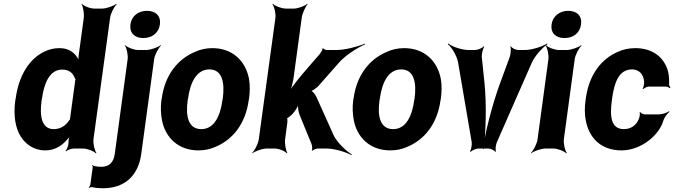

<svg xmlns="http://www.w3.org/2000/svg" viewBox="-20 -796 3613 1029"><path d="M331 13 334 15C341 8 363 0 375 0H424C448 0 483 14 494 26L497 24C487 11 478 -26 481 -50L570 -700C573 -724 592 -761 606 -774L604 -776C589 -764 551 -750 527 -750H486C462 -750 428 -764 419 -776L417 -774C425 -761 432 -724 429 -700L402 -502C400 -489 400 -472 403 -464L407 -465C404 -474 395 -488 388 -497C368 -522 340 -538 298 -538C270 -538 244 -532 217 -519C134 -479 80 -387 64 -268L62 -258C51 -179 62 -112 90 -66C116 -24 161 10 222 10C268 10 302 -9 330 -37C339 -47 355 -63 359 -73L356 -74C351 -65 347 -46 347 -32C348 -19 339 5 331 13ZM382 -356 357 -172C357 -170 354 -156 355 -155L359 -159C358 -160 351 -152 350 -150C332 -123 305 -104 268 -104C201 -104 192 -178 203 -258L205 -268C216 -348 245 -423 313 -423C350 -423 371 -405 381 -377C382 -376 387 -368 388 -369L385 -373C384 -372 382 -358 382 -356Z M522 98C509 98 496 96 485 94C481 94 479 90 477 88L474 90C476 92 477 97 477 100L464 194C463 199 459 206 456 208L458 211C461 209 469 206 474 207C491 211 510 213 531 213C648 213 721 146 737 29L806 -478C809 -502 829 -539 843 -552L841 -554C826 -542 787 -528 763 -528H721C697 -528 662 -542 651 -554L649 -552C659 -539 667 -502 664 -478L595 29C589 74 566 98 522 98ZM748 -592C794 -592 831 -619 837 -665C843 -710 815 -738 768 -738C721 -738 685 -710 679 -665C673 -619 702 -592 748 -592Z M847 -269 845 -259C840 -220 842 -185 848 -152C866 -58 936 10 1044 10C1078 10 1109 3 1137 -10C1229 -49 1296 -134 1313 -259L1315 -269C1320 -308 1320 -343 1314 -376C1295 -470 1226 -538 1118 -538C1084 -538 1053 -531 1025 -518C932 -479 864 -394 847 -269ZM1174 -269 1172 -259C1161 -176 1129 -104 1059 -104C988 -104 974 -175 986 -259L988 -269C999 -351 1032 -424 1102 -424C1172 -424 1185 -352 1174 -269Z M1585 -182 1650 -23C1653 -16 1655 5 1651 11L1654 12C1658 7 1676 0 1683 0H1729C1773 0 1834 19 1863 35L1866 32C1837 15 1791 -28 1770 -67L1676 -276C1671 -289 1653 -311 1644 -311L1643 -307C1652 -307 1678 -325 1688 -337L1800 -464C1836 -503 1899 -542 1936 -558L1935 -562C1898 -546 1828 -528 1784 -528H1731C1726 -528 1712 -534 1712 -538L1709 -537C1710 -532 1700 -514 1696 -509C1656 -462 1614 -416 1576 -369C1559 -348 1536 -317 1526 -298L1530 -296C1540 -315 1549 -350 1553 -376L1597 -700C1600 -724 1617 -761 1629 -774L1627 -776C1614 -764 1578 -750 1554 -750H1513C1489 -750 1453 -764 1442 -776L1440 -774C1450 -761 1459 -724 1456 -700L1367 -50C1364 -26 1345 11 1331 24L1332 26C1347 14 1386 0 1410 0H1451C1475 0 1508 14 1517 26L1520 24C1512 11 1505 -26 1508 -50L1520 -140C1521 -146 1521 -164 1517 -166L1515 -162C1519 -161 1534 -172 1538 -176L1549 -187C1562 -200 1577 -226 1581 -240H1578C1575 -226 1579 -197 1585 -182Z M1875 -269 1873 -259C1868 -220 1870 -185 1876 -152C1894 -58 1964 10 2072 10C2106 10 2137 3 2165 -10C2257 -49 2324 -134 2341 -259L2343 -269C2348 -308 2348 -343 2342 -376C2323 -470 2254 -538 2146 -538C2112 -538 2081 -531 2053 -518C1960 -479 1892 -394 1875 -269ZM2202 -269 2200 -259C2189 -176 2157 -104 2087 -104C2016 -104 2002 -175 2014 -259L2016 -269C2027 -351 2060 -424 2130 -424C2200 -424 2213 -352 2202 -269Z M2577 -347 2562 -491C2561 -506 2568 -536 2575 -545L2572 -548C2565 -538 2540 -528 2527 -528H2492C2454 -528 2403 -546 2382 -563L2380 -559C2401 -543 2428 -498 2435 -462L2508 -34C2510 -21 2505 7 2499 16L2502 18C2509 10 2532 0 2544 0H2597C2609 0 2630 10 2635 18L2638 16C2634 7 2637 -21 2643 -34L2831 -462C2848 -498 2889 -543 2914 -559L2912 -563C2887 -546 2830 -528 2792 -528H2758C2745 -528 2723 -538 2718 -548L2715 -545C2720 -536 2717 -506 2712 -491L2659 -347C2618 -235 2580 -85 2568 3H2572C2584 -85 2588 -235 2577 -347Z M3002 -50 3060 -478C3063 -502 3083 -539 3097 -552L3095 -554C3080 -542 3041 -528 3017 -528H2976C2952 -528 2917 -542 2906 -554L2904 -552C2914 -539 2922 -502 2919 -478L2861 -50C2858 -26 2839 11 2825 24L2826 26C2841 14 2880 0 2904 0H2945C2969 0 3004 14 3015 26L3018 24C3008 11 2999 -26 3002 -50ZM3005 -592C3052 -592 3088 -619 3094 -665C3100 -711 3072 -738 3025 -738C2979 -738 2942 -709 2936 -665C2930 -619 2959 -592 3005 -592Z M3259 -257 3261 -271C3272 -353 3297 -424 3367 -424C3405 -424 3429 -398 3432 -359C3433 -349 3429 -326 3424 -320L3427 -318C3432 -324 3448 -332 3458 -332H3547C3555 -332 3566 -327 3570 -323L3573 -326C3570 -330 3565 -339 3566 -347C3567 -372 3565 -396 3559 -418C3537 -491 3476 -538 3385 -538C3350 -538 3319 -531 3291 -518C3200 -479 3137 -393 3120 -271L3118 -257C3113 -220 3113 -185 3119 -153C3136 -57 3201 10 3311 10C3366 10 3420 -13 3460 -45C3491 -70 3523 -106 3536 -152C3541 -168 3558 -189 3568 -197L3566 -200C3555 -192 3529 -183 3512 -183H3436C3427 -183 3413 -190 3411 -196L3408 -194C3411 -188 3408 -168 3404 -159C3390 -124 3361 -104 3324 -104C3253 -104 3248 -174 3259 -257Z"/></svg>

Font: Asimov
Style: EdgeNarIt
Weight: 500
Designer: Google
Version: Version 2.000980: 2014